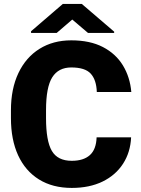

<svg xmlns="http://www.w3.org/2000/svg" viewBox="-20 -921 696 951"><path d="M458.5 -240.7H629.4Q626 -166.5 589.4 -109.9Q552.7 -53.2 488 -21.7Q423.3 9.8 335.4 9.8Q240.7 9.8 173.1 -32.2Q105.5 -74.2 69.8 -151.6Q34.2 -229 34.2 -335.9V-374.5Q34.2 -481.4 71.3 -559.3Q108.4 -637.2 175.8 -679.2Q243.2 -721.2 333 -721.2Q425.8 -721.2 489.7 -688Q553.7 -654.8 588.9 -596.9Q624 -539.1 630.4 -465.3H459.5Q457.5 -525.4 429.4 -556.2Q401.4 -586.9 333 -586.9Q269.5 -586.9 238.8 -538.1Q208 -489.3 208 -375.5V-335.9Q208 -222.7 236.8 -173.6Q265.6 -124.5 335.4 -124.5Q393.6 -124.5 425 -152.6Q456.5 -180.7 458.5 -240.7ZM385.3 -901.4 545.4 -764.2V-757.8H416L337.9 -824.2L260.7 -757.8H133.8V-766.1L291 -901.4Z"/></svg>

Font: Vazirmatn UI Black
Style: Regular
Weight: 900
Designer: Saber Rastikerdar
Foundry: Saber Rastikerdar
Version: Version 33.003